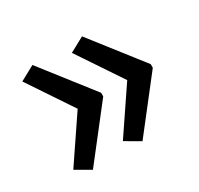

<svg xmlns="http://www.w3.org/2000/svg" viewBox="-97 -586 669 644"><g transform="rotate(-30 237.5 -264.0)"><path d="M439 -257V-271L286 -467L229 -436L344 -264L229 -94L286 -61ZM247 -257V-271L94 -467L37 -436L152 -264L37 -94L94 -61Z"/></g></svg>

Font: Noto Sans Sinhala Condensed
Style: Regular
Weight: 400
Width: 3
Designer: Jelle Bosma - Monotype Design Team
Foundry: Monotype Imaging Inc.
Version: Version 2.006